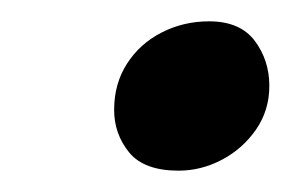

<svg xmlns="http://www.w3.org/2000/svg" viewBox="-20 -511 272 180"><path d="M147.5 -351Q115 -351 101 -368.2Q87 -385.5 87 -408Q87 -432.5 99 -451.2Q111 -470 131.5 -480.5Q152 -491 176 -491Q205 -491 218.8 -472.8Q232.5 -454.5 232.5 -430.5Q232.5 -407.5 220 -389.5Q207.5 -371.5 188 -361.2Q168.5 -351 147.5 -351Z"/></svg>

Font: Grandstander Thin Medium
Style: Italic
Weight: 500
Italic angle: -15°
Version: Version 1.200